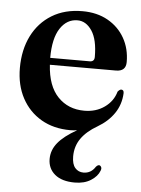

<svg xmlns="http://www.w3.org/2000/svg" viewBox="-49 -489 539 736"><g transform="rotate(5 220.0 -120.5)"><path d="M361 154.5Q353 176 328 192Q303 208 266 208Q216.5 208 189.5 185.5Q162.5 163 162.5 126Q162.5 92 185.5 63.8Q208.5 35.5 258 7.5Q243.5 9.5 231.5 9.5Q167.5 9.5 119.8 -18.2Q72 -46 45.2 -95.8Q18.5 -145.5 18.5 -211.5Q18.5 -281.5 45.2 -335Q72 -388.5 121.5 -418.8Q171 -449 239 -449Q295 -449 336.8 -425.5Q378.5 -402 401.5 -361.5Q424.5 -321 424.5 -269.5Q424.5 -233.5 386 -233.5H132Q137 -152 176.8 -110.8Q216.5 -69.5 278.5 -69.5Q323.5 -69.5 356.2 -92.8Q389 -116 399.5 -153.5Q407.5 -163 413.5 -162.5Q423.5 -162 423 -149Q421 -106 398 -72Q375 -38 335 -14.5Q293.5 9.5 272.5 39.5Q251.5 69.5 251.5 108.5Q251.5 138.5 264 152.8Q276.5 167 296 167Q325 167 341.5 141Q349 132 356 134Q360 135.5 362.2 140.8Q364.5 146 361 154.5ZM223 -412.5Q182 -412.5 156.5 -373.8Q131 -335 131 -260H283Q301 -260 301 -278.5Q301 -345 278.5 -378.8Q256 -412.5 223 -412.5Z"/></g></svg>

Font: Fraunces 144pt Soft SemiBold
Style: Regular
Weight: 600
Version: Version 1.000;[b76b70a41]